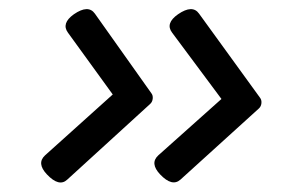

<svg xmlns="http://www.w3.org/2000/svg" viewBox="-20 -482 640 414"><path d="M126.5 -411.6 223.1 -278.3 77.1 -147Q58.6 -129.9 81.1 -106Q107.4 -78.1 125 -94.7L303.7 -257.8Q308.6 -262.2 309.3 -269.3Q310.1 -276.4 306.2 -281.2L184.6 -452.6Q170.4 -472.7 139.2 -451.2Q111.8 -431.6 126.5 -411.6ZM351.1 -411.6 457.5 -268.6 321.3 -147Q302.7 -129.9 325.2 -106Q351.1 -78.6 369.1 -94.7L538.1 -248Q543 -252.4 543.7 -259.5Q544.4 -266.6 540.5 -271.5L409.2 -452.6Q395 -472.7 363.8 -451.2Q335.9 -431.6 351.1 -411.6Z"/></svg>

Font: Courier Prime Sans
Style: Regular
Weight: 300
Italic angle: -10°
Designer: Alan Dague-Greene
Foundry: Quote-Unquote Apps
Version: Version 3.23